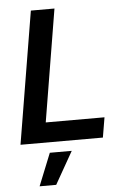

<svg xmlns="http://www.w3.org/2000/svg" viewBox="-63 -772 688 1052"><g transform="rotate(-5 281.5 -246.5)"><path d="M26.9 0 147.5 -727.5H277.3L175.3 -109.9H498.5L480 0ZM111.3 235.8 183.1 57.6H303.7L202.6 235.8Z"/></g></svg>

Font: Inter 16pt SemiBold
Style: Italic
Weight: 600
Italic angle: -9.3988°
Version: Version 4.001;git-66647c0bb